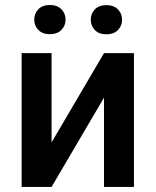

<svg xmlns="http://www.w3.org/2000/svg" viewBox="-20 -738 614 758"><path d="M65.4 0ZM390.6 -528.3H508.8V0H390.6V-352.5L183.6 0H65.4V-528.3H183.6V-175.8ZM115.2 -660.6Q115.2 -685.1 131.6 -701.7Q147.9 -718.3 176.8 -718.3Q205.6 -718.3 222.2 -701.7Q238.8 -685.1 238.8 -660.6Q238.8 -636.2 222.2 -619.6Q205.6 -603 176.8 -603Q147.9 -603 131.6 -619.6Q115.2 -636.2 115.2 -660.6ZM338.4 -660.2Q338.4 -684.6 354.7 -701.2Q371.1 -717.8 399.9 -717.8Q428.7 -717.8 445.3 -701.2Q461.9 -684.6 461.9 -660.2Q461.9 -635.7 445.3 -619.1Q428.7 -602.5 399.9 -602.5Q371.1 -602.5 354.7 -619.1Q338.4 -635.7 338.4 -660.2Z"/></svg>

Font: Roboto Medium
Style: Regular
Weight: 500
Designer: Google
Version: Version 2.134; 2016; ttfautohint (v1.6)